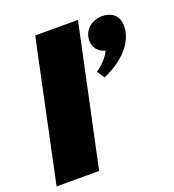

<svg xmlns="http://www.w3.org/2000/svg" viewBox="-134 -769 782 865"><g transform="rotate(-20 256.5 -336.0)"><path d="M337 -672H132L-10 0H194ZM338 -423C337 -423 361 -388 361 -388C438 -419 523 -487 523 -576C523 -627 488 -651 444 -651C397 -651 353 -619 353 -566C353 -532 375 -507 407 -499C387 -460 359 -439 338 -423Z"/></g></svg>

Font: Racing Sans One
Style: Regular
Weight: 400
Designer: Pablo Impallari, Rodrigo Fuenzalida
Foundry: Pablo Impallari, Rodrigo Fuenzalida
Version: Version 1.001